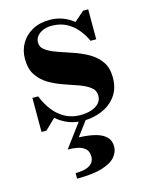

<svg xmlns="http://www.w3.org/2000/svg" viewBox="-111 -541 673 866"><g transform="rotate(-15 226.0 -107.5)"><path d="M39.5 10V-149H66.5Q82.5 -108.5 106.2 -79Q130 -49.5 161 -33.8Q192 -18 229 -18Q257 -18 279.8 -25.2Q302.5 -32.5 316 -46.8Q329.5 -61 329.5 -82Q329.5 -107 309.5 -122.2Q289.5 -137.5 258 -148.8Q226.5 -160 191 -172Q155.5 -184 124 -202.5Q92.5 -221 72.5 -250.8Q52.5 -280.5 52.5 -327.5Q52.5 -367 71 -399Q89.5 -431 123.8 -450Q158 -469 205 -469Q238.5 -469 266.2 -458.2Q294 -447.5 316 -429.5L362.5 -470H386V-330H359.5Q346.5 -359 326 -384.2Q305.5 -409.5 276 -425.2Q246.5 -441 206 -441Q186 -441 168.2 -434Q150.5 -427 139.5 -414.2Q128.5 -401.5 128.5 -384Q128.5 -361 149.2 -346.5Q170 -332 202.5 -320.8Q235 -309.5 271.5 -297.2Q308 -285 340.5 -266.5Q373 -248 393.5 -218.8Q414 -189.5 414 -144.5Q414 -92.5 388.5 -58.2Q363 -24 322.5 -7Q282 10 237 10Q200 10 168.2 -2.2Q136.5 -14.5 111 -37L62.5 10ZM140 255V229Q184.5 229 206.2 215Q228 201 228 175.5Q228 151 214.5 138.5Q201 126 179.5 121.5Q158 117 133 117L221 -1.5H254L195.5 77Q240.5 78.5 272.8 87Q305 95.5 322 112.8Q339 130 339 158Q339 183 320.8 205.2Q302.5 227.5 259 241.2Q215.5 255 140 255Z"/></g></svg>

Font: Bodoni Moda 9pt
Style: Bold
Weight: 700
Designer: Owen Earl
Foundry: indestructible type
Version: Version 2.005